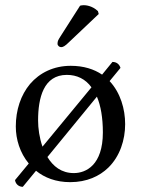

<svg xmlns="http://www.w3.org/2000/svg" viewBox="-20 -693 544 741"><path d="M414 -454 374 -405C343 -426 303 -439 253 -439C187 -439 133 -412 96 -369C60 -326 41 -268 41 -205C41 -155 57 -103 91 -62L38 2C40 17 52 28 68 28L119 -34C152 -7 196 10 251 10C315 10 364 -13 398 -46C443 -90 463 -153 463 -214C463 -272 445 -335 403 -380L445 -431C441 -444 431 -454 414 -454ZM354 -320C369 -285 377 -238 377 -182C377 -56 312 -25 265 -25C217 -25 185 -51 163 -87ZM238 -404C277 -404 310 -388 333 -356L144 -127C132 -161 127 -198 127 -228C127 -315 148 -404 238 -404ZM289 -671 213 -552C205 -539 202 -535 202 -524C202 -517 209 -511 216 -511C223 -511 231 -515 246 -530L361 -639L358 -650C335 -672 309 -673 303 -673C298 -673 292 -672 289 -671Z"/></svg>

Font: Libertinus Serif
Style: Regular
Weight: 400
Designer: Philipp H. Poll, Khaled Hosny
Foundry: Caleb Maclennan
Version: Version 7.050;RELEASE